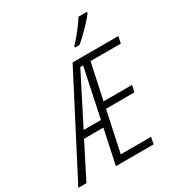

<svg xmlns="http://www.w3.org/2000/svg" viewBox="-282 -1090 1142 1230"><g transform="rotate(-30 289.0 -474.5)"><path d="M366 -798V-789H399C444 -824 518 -901 547 -941V-949H484C459 -906 411 -846 366 -798ZM-65 0H-5L124 -254H267L213 0H492L502 -50H278L342 -350H552L563 -399H352L409 -664H633L643 -714H305ZM150 -304 333 -664H354L278 -304Z"/></g></svg>

Font: Noto Sans Condensed Light
Style: Italic
Weight: 300
Width: 3
Italic angle: -12°
Designer: Monotype Design Team
Foundry: Monotype Imaging Inc.
Version: Version 2.013